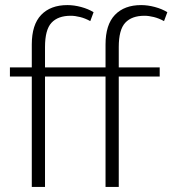

<svg xmlns="http://www.w3.org/2000/svg" viewBox="-20 -735 678 755"><path d="M535 -715Q561 -715 589 -707.5Q617 -700 638 -687L625 -652Q605 -663 585 -668Q565 -673 548 -673Q498 -673 472.5 -645.5Q447 -618 447 -550V-470H608V-434H447V0H395V-434H157V0H105V-434H19V-470H105V-560Q105 -638 142 -676.5Q179 -715 245 -715Q271 -715 299 -707.5Q327 -700 348 -687L335 -652Q315 -663 295 -668Q275 -673 258 -673Q208 -673 182.5 -645.5Q157 -618 157 -550V-470H395V-560Q395 -638 432 -676.5Q469 -715 535 -715Z"/></svg>

Font: Mukta Mahee ExtraLight
Style: Regular
Weight: 275
Designer: Shuchita Grover, Noopur Datye, Girish Dalvi, Yashodeep Gholap
Foundry: Ek Type
Version: Version 2.538;PS 1.000;hotconv 16.6.51;makeotf.lib2.5.65220;